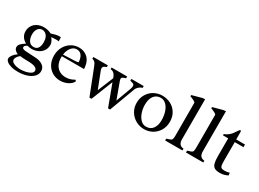

<svg xmlns="http://www.w3.org/2000/svg" viewBox="-33 -1408 3127 2315"><g transform="rotate(30 1530.5 -250.5)"><path d="M425.3 -396.5Q405.8 -396.5 384.3 -394.8Q362.8 -393.1 356.4 -392.1Q356.4 -393.1 367.2 -378.2Q377.9 -363.3 386.5 -344Q395 -324.7 395 -305.7Q395 -256.3 370.1 -221.2Q345.2 -186 305.4 -168.2Q265.6 -150.4 222.2 -150.4Q197.8 -150.4 159.7 -159.2Q158.2 -158.2 148.4 -151.9Q136.2 -144 130.6 -137.5Q125 -130.9 125 -118.7Q125 -106.4 137.7 -100.3Q150.4 -94.2 171.9 -92Q193.4 -89.8 240.2 -87.9Q275.4 -86.4 318.8 -83.5Q380.9 -79.1 418.9 -51.3Q457 -23.4 457 25.4Q457 69.3 424.3 102.5Q391.6 135.7 336.2 153.6Q280.8 171.4 214.4 171.4Q159.2 171.4 118.7 159.4Q78.1 147.5 56.9 128.7Q35.6 109.9 35.6 89.8Q35.6 68.4 53.7 42.5Q71.8 16.6 110.4 -11.7Q83 -22.9 67.6 -40.5Q52.2 -58.1 52.2 -79.6Q52.2 -105.5 73.2 -127.4Q94.2 -149.4 132.8 -171.9Q94.2 -193.8 73.2 -226.1Q52.2 -258.3 52.2 -299.3Q52.2 -343.3 74 -378.2Q95.7 -413.1 134.5 -432.6Q173.3 -452.1 221.7 -452.1Q279.8 -452.1 329.1 -426.3Q334 -428.2 351.1 -433.8Q368.2 -439.5 391.8 -444.8Q415.5 -450.2 435.1 -450.2Q441.9 -450.2 449 -449.5Q456.1 -448.7 458 -448.2L460.4 -393.1Q449.7 -396.5 425.3 -396.5ZM231.4 -182.6Q271 -182.6 290.3 -211.9Q309.6 -241.2 309.6 -291.5Q309.6 -331.1 297.6 -359.1Q285.6 -387.2 264.6 -401.6Q243.7 -416 217.8 -416Q195.8 -416 178 -402.6Q160.2 -389.2 149.7 -365Q139.2 -340.8 139.2 -309.6Q139.2 -253.9 162.4 -218.3Q185.5 -182.6 231.4 -182.6ZM146.5 -7.3Q99.1 33.2 99.1 66.9Q99.1 90.3 120.8 104.7Q142.6 119.1 172.1 125Q201.7 130.9 227.1 130.9Q262.7 130.9 300.8 122.8Q338.9 114.7 364.7 98.1Q390.6 81.5 390.6 57.6Q390.6 31.2 361.6 16.1Q332.5 1 272 -0.5L230.5 -1.5Q193.4 -2 146.5 -7.3Z M582 -242.7Q582 -181.2 604.2 -139.9Q626.5 -98.6 663.8 -78.9Q701.2 -59.1 747.6 -59.1Q809.1 -59.1 866.2 -94.2L880.4 -80.6Q868.7 -52.2 841.1 -31.7Q813.5 -11.2 778.6 -0.7Q743.7 9.8 710.9 9.8Q649.4 9.8 600.3 -19Q551.3 -47.9 523.7 -99.6Q496.1 -151.4 496.1 -218.3Q496.1 -286.1 525.9 -339.6Q555.7 -393.1 605.2 -422.6Q654.8 -452.1 711.4 -452.1Q757.8 -452.1 795.2 -433.3Q832.5 -414.6 856 -380.6Q879.4 -346.7 885.7 -302.7Q891.1 -280.3 891.1 -261.2V-256.8H582.5Q582 -252 582 -242.7ZM794.4 -295.9Q791 -354 767.3 -386.7Q743.7 -419.4 700.2 -419.4Q668.5 -419.4 643.8 -400.4Q619.1 -381.3 604 -349.9Q588.9 -318.4 584.5 -280.8L758.3 -288.1Q779.8 -289.1 794.4 -295.9Z M1162.1 -118.7 1251.5 -335.9Q1242.2 -369.1 1221.7 -391.6Q1201.2 -414.1 1169.4 -415.5L1170.4 -439H1386.2Q1387.2 -422.4 1387.2 -415.5Q1380.9 -412.6 1367.2 -407.7Q1348.6 -401.4 1339.8 -395Q1331.1 -388.7 1331.1 -375Q1331.1 -364.7 1339.8 -340.8L1419.4 -122.6L1495.6 -328.1Q1504.9 -352.1 1504.9 -368.2Q1504.9 -382.8 1500.5 -390.4Q1496.1 -397.9 1488.3 -401.4Q1480.5 -404.8 1463.9 -409.2L1445.8 -414.1Q1444.8 -420.9 1444.8 -425.8Q1444.8 -430.2 1445.8 -439H1617.2V-413.1Q1603.5 -411.1 1587.2 -400.9Q1570.8 -390.6 1557.9 -376.2Q1544.9 -361.8 1540 -348.6L1408.2 6.8Q1403.3 9.8 1393.6 9.8Q1384.3 9.8 1378.4 6.8L1267.6 -291L1149.9 6.8Q1144 9.8 1134.8 9.8Q1124.5 9.8 1119.1 6.8L982.9 -341.3Q973.6 -365.2 966.3 -378.4Q959 -391.6 947 -401.1Q935.1 -410.6 915.5 -415L916.5 -439H1117.7Q1118.2 -430.7 1118.2 -415.5Q1094.7 -407.7 1081.8 -397.9Q1068.8 -388.2 1068.8 -370.1Q1068.8 -361.8 1071.3 -354.5Q1071.3 -352.5 1071.8 -351.1Z M2106.4 -223.1Q2106.4 -154.3 2075.2 -101.3Q2043.9 -48.3 1991.7 -19.3Q1939.5 9.8 1877.4 9.8Q1815.9 9.8 1762.2 -20Q1708.5 -49.8 1676.3 -102.8Q1644 -155.8 1644 -222.7Q1644 -289.6 1675.3 -342Q1706.5 -394.5 1759 -423.3Q1811.5 -452.1 1872.1 -452.1Q1937 -452.1 1990.5 -424.1Q2043.9 -396 2075.2 -344Q2106.4 -292 2106.4 -223.1ZM2010.3 -189.5Q2010.3 -252 1992.9 -304.4Q1975.6 -356.9 1943.4 -388.2Q1911.1 -419.4 1869.1 -419.4Q1832 -419.4 1803.5 -401.4Q1774.9 -383.3 1758.3 -345.7Q1741.7 -308.1 1741.7 -251.5Q1741.7 -195.8 1759.3 -144.3Q1776.9 -92.8 1809.1 -60.5Q1841.3 -28.3 1883.8 -28.3Q1945.8 -28.3 1978 -72.8Q2010.3 -117.2 2010.3 -189.5Z M2337.9 -114.3Q2337.9 -73.2 2354.7 -51Q2371.6 -28.8 2410.6 -24.4Q2410.6 -17.1 2410.2 -9.8Q2409.7 -2.4 2409.7 0H2169.4L2168.9 -24.4Q2173.3 -27.3 2180.4 -29.8Q2187.5 -32.2 2194.8 -34.2Q2216.3 -40 2228.5 -47.1Q2240.7 -54.2 2243.2 -68.4Q2247.1 -89.4 2247.1 -111.3L2246.6 -570.8Q2240.7 -580.6 2222.9 -590.1Q2205.1 -599.6 2188 -606.2Q2170.9 -612.8 2166 -614.3L2167 -631.3L2302.7 -668.5L2337.9 -671.9Z M2627.9 -114.3Q2627.9 -73.2 2644.8 -51Q2661.6 -28.8 2700.7 -24.4Q2700.7 -17.1 2700.2 -9.8Q2699.7 -2.4 2699.7 0H2459.5L2459 -24.4Q2463.4 -27.3 2470.5 -29.8Q2477.5 -32.2 2484.9 -34.2Q2506.3 -40 2518.6 -47.1Q2530.8 -54.2 2533.2 -68.4Q2537.1 -89.4 2537.1 -111.3L2536.6 -570.8Q2530.8 -580.6 2512.9 -590.1Q2495.1 -599.6 2478 -606.2Q2460.9 -612.8 2456.1 -614.3L2457 -631.3L2592.8 -668.5L2627.9 -671.9Z M2905.8 -153.3Q2905.8 -103.5 2909.2 -82.3Q2912.6 -61 2925.8 -51.5Q2939 -42 2970.2 -42Q2988.8 -42 3007.3 -45.4Q3025.9 -48.8 3038.6 -52.7L3042.5 -17.1Q3017.6 -4.9 2992.2 2.4Q2966.8 9.8 2931.2 9.8Q2883.8 9.8 2858.9 -5.9Q2834 -21.5 2824.2 -56.4Q2814.5 -91.3 2814.5 -154.8V-402.3H2741.7V-419.4Q2774.9 -432.6 2797.6 -450.4Q2820.3 -468.3 2835 -487.3Q2849.6 -506.3 2870.1 -537.6Q2878.9 -551.8 2883.8 -556.4Q2888.7 -561 2893.6 -561Q2898.4 -561 2901.6 -556.4Q2904.8 -551.8 2904.8 -542V-439H3027.3V-402.3H2905.8Z"/></g></svg>

Font: Radley
Style: Regular
Weight: 400
Designer: Vernon Adams
Foundry: Vernon Adams
Version: Version 1.003; ttfautohint (v1.6)